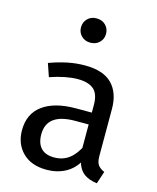

<svg xmlns="http://www.w3.org/2000/svg" viewBox="-118 -861 779 955"><g transform="rotate(15 272.0 -384.0)"><path d="M265 -539Q360 -539 405 -493Q450 -447 450 -364V-123Q450 -89 462 -74.5Q474 -60 494 -52L473 12Q429 7 402 -15Q375 -37 365 -86L358 -123V-360Q358 -417 330.5 -440.5Q303 -464 248 -464Q219 -464 183 -457Q147 -450 106 -436L83 -503Q132 -521 176.5 -530Q221 -539 265 -539ZM277 -321H373V-260H289Q216 -260 179.5 -233Q143 -206 143 -152Q143 -106 166 -81.5Q189 -57 234 -57Q279 -57 311.5 -82Q344 -107 367 -157L379 -82Q352 -33 309 -10.5Q266 12 213 12Q134 12 89.5 -32.5Q45 -77 45 -147Q45 -232 106 -276.5Q167 -321 277 -321ZM260 -780Q289 -780 307 -762Q325 -744 325 -717Q325 -691 307 -673Q289 -655 260 -655Q232 -655 214 -673Q196 -691 196 -717Q196 -744 214 -762Q232 -780 260 -780Z"/></g></svg>

Font: Fira Sans Variable
Style: Regular
Weight: 400
Designer: Carrois Corporate & Edenspiekermann AG
Foundry: Carrois Corporate GbR & Edenspiekermann AG
Version: Version 4.202